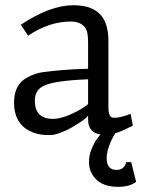

<svg xmlns="http://www.w3.org/2000/svg" viewBox="-20 -515 550 748"><path d="M510.3 193.4Q485.4 212.9 439.5 212.9Q363.3 212.9 335.9 158.2Q326.7 139.6 326.7 116.7Q326.7 93.8 333.7 73.7Q340.8 53.7 350.6 37.1Q372.1 2 391.6 -4.9Q396.5 -17.6 441.4 -35.2L465.3 -44.4Q430.2 -4.4 412.8 34.2Q395.5 72.8 395.5 100.6Q395.5 147 434.1 147Q449.7 147 458 139.6Q471.2 127.4 471.2 116.7H491.2ZM497.6 -25.4Q426.3 11.2 394.5 11.2Q323.2 11.2 323.2 -49.3V-64.5Q316.4 -54.2 285.9 -34.7Q255.4 -15.1 238.3 -7.3Q197.8 11.2 176.8 11.2Q155.8 11.2 142.1 9.5Q128.4 7.8 113.8 2.9Q99.1 -2 85 -10.7Q70.8 -19.5 59.6 -33.7Q34.7 -64.9 34.7 -115.2Q34.7 -184.6 84 -211.9Q115.2 -230 150.1 -234.4Q185.1 -238.8 213.9 -241.2Q268.6 -246.1 323.2 -247.1V-349.6Q323.2 -392.1 312.5 -406.2Q294.4 -431.2 256.3 -431.2Q171.4 -431.2 89.4 -376L61 -418.5Q175.3 -494.6 265.6 -494.6Q344.2 -494.6 377 -451.2Q402.3 -417.5 402.3 -355.5V-98.6Q402.3 -62.5 416 -57.6Q420.9 -56.2 428.7 -56.2Q448.2 -56.2 488.8 -71.3ZM323.2 -206.1Q184.6 -200.7 145.5 -178.2Q115.7 -161.1 115.7 -123Q115.7 -67.9 158.2 -55.2Q169.9 -51.8 186.8 -51.8Q203.6 -51.8 226.1 -58.6Q248.5 -65.4 267.6 -75.2Q303.7 -92.8 323.2 -109.4Z"/></svg>

Font: Habibi
Style: Regular
Weight: 400
Designer: Magnus Gaarde
Foundry: Magnus Gaarde
Version: Version 1.001